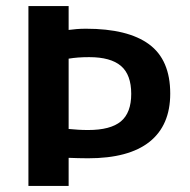

<svg xmlns="http://www.w3.org/2000/svg" viewBox="-20 -615 628 635"><path d="M74 0V-595H207V-516Q219 -517.5 233.2 -518.8Q247.5 -520 264.5 -520Q403 -520 473 -468.5Q543 -417 543 -305.5Q543 -200.5 474.5 -146Q406 -91.5 271 -91.5Q254 -91.5 238 -92Q222 -92.5 207 -93V0ZM271.5 -185Q345.5 -185 379.8 -213.5Q414 -242 414 -304.5Q414 -368 380 -397Q346 -426 275 -426Q256 -426 239 -424.8Q222 -423.5 207 -421V-188.5Q223 -187 238.2 -186Q253.5 -185 271.5 -185Z"/></svg>

Font: Encode Sans SC Condensed Thin SemiBold
Style: Regular
Weight: 600
Version: Version 3.002